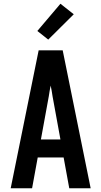

<svg xmlns="http://www.w3.org/2000/svg" viewBox="-20 -1003 540 1023"><path d="M37 0 186 -735H314L463 0H349L319 -164H181L151 0ZM198 -260H302L260 -490Q258 -504 255.5 -518.5Q253 -533 250 -547Q247 -533 244.5 -518.5Q242 -504 240 -490ZM237 -792 179 -838 302 -983 373 -927Z"/></svg>

Font: Iosevka Web
Style: Bold
Weight: 700
Monospace: yes
Designer: Belleve Invis
Foundry: Belleve Invis
Version: Version 28.0.3; ttfautohint (v1.8.3)